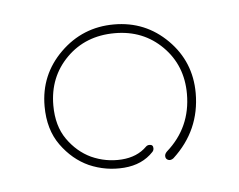

<svg xmlns="http://www.w3.org/2000/svg" viewBox="-30 -577 326 262"><g transform="rotate(-5 133.5 -446.0)"><path d="M199 -355Q195 -352 191.5 -353.5Q188 -355 188 -359Q188 -362 191 -365Q225 -395 225 -441Q225 -480 199 -506Q173 -532 134 -532Q94 -532 68 -506Q42 -480 42 -441Q42 -413 55 -394.5Q68 -376 87 -367Q107 -358 128.5 -359.5Q150 -361 163 -374Q165 -376 168 -376Q173 -376 173 -371Q173 -368 171 -366Q156 -350 131 -348Q106 -346 83 -356Q61 -366 45.5 -387.5Q30 -409 30 -441Q30 -484 60.5 -514Q91 -544 134 -544Q177 -544 207 -514Q237 -484 237 -441Q237 -390 199 -355Z"/></g></svg>

Font: Moirai One
Style: Regular
Weight: 400
Designer: Jiyeon Park
Foundry: JAMO
Version: Version 1.000; ttfautohint (v1.8.4.7-5d5b);gftools[0.9.29]